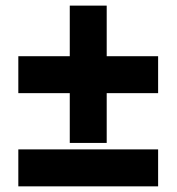

<svg xmlns="http://www.w3.org/2000/svg" viewBox="-20 -660 626 680"><path d="M357.9 -460.9H540V-330.1H357.9V-153.8H227.1V-330.1H44.9V-460.9H227.1V-640.1H357.9ZM44.9 0V-130.9H540V0Z"/></svg>

Font: Open Sans ExtraBold
Style: Italic
Weight: 800
Italic angle: -12°
Designer: Monotype Design Team
Foundry: Monotype Imaging Inc.
Version: Version 3.000; ttfautohint (v1.8.4)